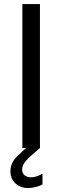

<svg xmlns="http://www.w3.org/2000/svg" viewBox="-20 -740 312 960"><path d="M91.8 0V-719.7H179.7V0ZM120.1 200.2Q81.5 200.2 56.9 176.8Q32.2 153.3 32.2 116.2Q32.2 75.7 62.7 44.7Q93.3 13.7 131.8 -17.6L179.7 0Q158.7 19 138.2 36.1Q117.7 53.2 104.2 70.8Q90.8 88.4 90.8 108.4Q90.8 126 103 136.2Q115.2 146.5 134.8 146.5Q150.9 146.5 167.2 140.4Q183.6 134.3 192.4 127.9V181.6Q180.7 189.5 159.7 194.8Q138.7 200.2 120.1 200.2Z"/></svg>

Font: Reddit Sans
Style: Regular
Weight: 400
Designer: Stephen Hutchings
Foundry: Reddit
Version: Version 1.014